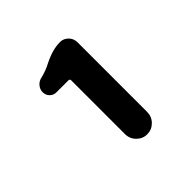

<svg xmlns="http://www.w3.org/2000/svg" viewBox="-122 -987 669 669"><g transform="rotate(-45 212.0 -653.0)"><path d="M189.5 -487.3V-752Q189.5 -758.8 181.6 -758.8H123Q109.4 -758.8 99.6 -768.6Q89.8 -778.3 89.8 -793Q89.8 -806.6 99.1 -817.9Q108.4 -829.1 123 -832Q151.4 -838.9 174.8 -851.6Q219.7 -874 255.9 -874Q273.4 -874 286.1 -861.3Q298.8 -848.6 298.8 -830.1V-487.3Q298.8 -463.9 282.7 -447.8Q266.6 -431.6 244.1 -431.6Q221.7 -431.6 205.6 -447.8Q189.5 -463.9 189.5 -487.3Z"/></g></svg>

Font: Gen Jyuu Gothic P Bold
Style: Bold
Weight: 700
Designer: [Source Han Sans]
Ryoko NISHIZUKA  (kana & ideographs); Paul D. Hunt (Latin, Greek & Cyrillic); Wenlong ZHANG  (bopomofo
Version: Version 1.002.20150607